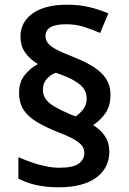

<svg xmlns="http://www.w3.org/2000/svg" viewBox="-20 -787 548 815"><path d="M61 -394Q61 -439 85.5 -469Q110 -499 141 -515Q105 -537 86 -565Q67 -593 67 -632Q67 -693 118.5 -730Q170 -767 265 -767Q318 -767 360.5 -756.5Q403 -746 440 -730L405 -647Q371 -662 336.5 -673Q302 -684 261 -684Q214 -684 193.5 -671Q173 -658 173 -633Q173 -618 183 -604.5Q193 -591 218 -577.5Q243 -564 287 -547Q341 -526 377 -503Q413 -480 431 -451.5Q449 -423 449 -386Q449 -336 426.5 -305Q404 -274 375 -256Q407 -237 425.5 -209Q444 -181 444 -143Q444 -74 388.5 -33Q333 8 228 8Q175 8 133.5 -1.5Q92 -11 58 -29V-120Q83 -109 112.5 -98.5Q142 -88 173 -81.5Q204 -75 231 -75Q292 -75 315 -93Q338 -111 338 -137Q338 -154 329.5 -166.5Q321 -179 297.5 -193.5Q274 -208 226 -226Q176 -246 138.5 -268Q101 -290 81 -319.5Q61 -349 61 -394ZM162 -406Q162 -385 173.5 -367.5Q185 -350 211.5 -334.5Q238 -319 282 -300L301 -293Q318 -304 333 -322.5Q348 -341 348 -369Q348 -391 336.5 -409Q325 -427 296.5 -444Q268 -461 217 -478Q196 -471 179 -452.5Q162 -434 162 -406Z"/></svg>

Font: Noto Sans Khmer SemiBold
Style: Regular
Weight: 600
Version: Version 2.003